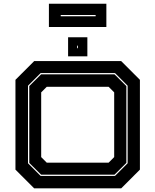

<svg xmlns="http://www.w3.org/2000/svg" viewBox="-20 -1036 854 1056"><path d="M168 0 65 -103V-597L168 -700H646.5L749.5 -597V-103L646.5 0ZM203.5 -68.5H612.5L682 -138V-564.5L612.5 -634H203.5L134 -564.5V-138ZM206 -75.5 141 -140V-562.5L206 -627H610L675 -562.5V-140L610 -75.5ZM237 -141.5H577.5L608 -172V-528L577.5 -558.5H237L206.5 -528V-172ZM354.5 -726V-831H460.5V-726ZM404.5 -771H409V-785H404.5ZM249 -887.5V-1015.5H565V-887.5ZM314 -946.5H506V-953.5H314Z"/></svg>

Font: Tourney Expanded ExtraBold
Style: Regular
Weight: 800
Width: 7
Designer: Tyler Finck
Foundry: Etcetera Type Co
Version: Version 1.010; ttfautohint (v1.8.3)